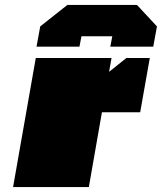

<svg xmlns="http://www.w3.org/2000/svg" viewBox="-20 -758 656 778"><path d="M128 -569 143 -651 253 -738H535L616 -651L601 -569H427L435 -611H310L302 -569ZM33 0 125 -523H432L422 -467L492 -523H587L548 -303H393L340 0Z"/></svg>

Font: Tomorrow Black
Style: Italic
Weight: 900
Italic angle: -10°
Designer: Tony de Marco, Monica Rizzolli
Foundry: Just in Type
Version: Version 2.002